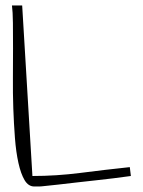

<svg xmlns="http://www.w3.org/2000/svg" viewBox="-20 -676 519 697"><path d="M60.5 -656.2 97.7 -37.1Q184.6 -37.1 272 -48.3Q359.4 -59.6 451.2 -69.3L455.1 -37.1Q454.1 -37.1 437 -34.7Q419.9 -32.2 392.1 -28.8Q364.3 -25.4 329.1 -21.5Q293.9 -17.6 258.8 -13.7Q223.6 -9.8 191.4 -5.9Q159.2 -2 135.7 0Q134.8 0 130.9 0.5Q127 1 122.1 1Q117.2 1 112.3 1Q107.4 1 104.5 1Q83 1 69.3 -22Q55.7 -44.9 46.9 -84.5Q38.1 -124 34.2 -175.3Q30.3 -226.6 28.3 -282.2Q26.4 -337.9 26.9 -394.5Q27.3 -451.2 27.3 -501.5Q27.3 -551.8 26.9 -592.8Q26.4 -633.8 23.4 -656.2Z"/></svg>

Font: Annie Use Your Telescope
Style: Regular
Weight: 400
Designer: Kimberly Geswein
Foundry: Kimberly Geswein
Version: Version 1.002 2001